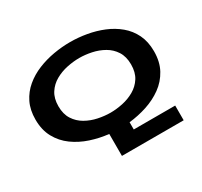

<svg xmlns="http://www.w3.org/2000/svg" viewBox="-177 -948 1454 1379"><g transform="rotate(-30 550.0 -259.0)"><path d="M463.5 188.5V6.5Q388 -1.5 315.2 -25.5Q242.5 -49.5 184 -92Q125.5 -134.5 90.8 -197.8Q56 -261 56 -348Q56 -427 85.2 -486.5Q114.5 -546 164.8 -588Q215 -630 278.8 -656Q342.5 -682 412 -694Q481.5 -706 549 -706Q616 -706 685.2 -694Q754.5 -682 817.8 -656Q881 -630 931 -588.2Q981 -546.5 1010 -487Q1039 -427.5 1039 -348Q1039 -260.5 1004.2 -197Q969.5 -133.5 911 -91.2Q852.5 -49 780 -25.2Q707.5 -1.5 632 6.5V66.5H975.5V188.5ZM549 -121Q597.5 -121 650 -132Q702.5 -143 747.8 -169Q793 -195 821 -238.8Q849 -282.5 849 -348Q849 -413 821 -456.8Q793 -500.5 747.8 -526.2Q702.5 -552 650 -563Q597.5 -574 549 -574Q500 -574 447 -563Q394 -552 348.5 -526.2Q303 -500.5 274.8 -456.8Q246.5 -413 246.5 -348Q246.5 -282.5 274.8 -238.8Q303 -195 348.5 -169Q394 -143 447 -132Q500 -121 549 -121Z"/></g></svg>

Font: Trispace Expanded
Style: Bold
Weight: 700
Width: 7
Designer: Tyler Finck
Foundry: Etcetera Type Company
Version: Version 1.210; ttfautohint (v1.8.3)